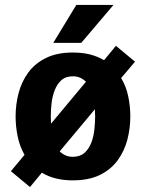

<svg xmlns="http://www.w3.org/2000/svg" viewBox="-20 -720 589 775"><path d="M101 35 24 -29 79 -95Q60 -128 51.5 -168.5Q43 -209 43 -250Q43 -298 55 -344Q67 -390 94 -427Q121 -464 165.5 -486Q210 -508 274 -508Q313 -508 344 -500Q375 -492 400 -477L448 -535L525 -471L469 -405Q489 -372 497.5 -331.5Q506 -291 506 -250Q506 -202 494 -156Q482 -110 455 -73Q428 -36 383.5 -14Q339 8 274 8Q236 8 204.5 0Q173 -8 149 -23ZM185 -250Q185 -235 186 -221L327 -390Q317 -400 304 -406Q291 -412 274 -412Q245 -412 227.5 -396Q210 -380 200.5 -355Q191 -330 188 -302Q185 -274 185 -250ZM274 -87Q303 -87 321 -103Q339 -119 348.5 -144Q358 -169 361 -197.5Q364 -226 364 -250Q364 -265 363 -279L221 -109Q231 -99 244 -93Q257 -87 274 -87ZM438 -700 308 -547H195L288 -700Z"/></svg>

Font: Epunda Sans
Style: Bold
Weight: 700
Designer: Simon Atzbach
Foundry: typofactur
Version: Version 2.204; ttfautohint (v1.8.4.7-5d5b)